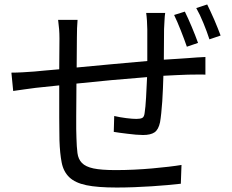

<svg xmlns="http://www.w3.org/2000/svg" viewBox="-20 -811 1040 859"><path d="M816 -602Q805 -634 789 -674.5Q773 -715 759 -744L807 -759Q821 -731 838 -690.5Q855 -650 866 -619ZM719 -753Q717 -741 716 -719.5Q715 -698 714 -681Q714 -648 713.5 -612Q713 -576 713 -544Q742 -546 769.5 -547.5Q797 -549 821 -551Q841 -553 861 -554Q881 -555 899 -556V-477Q887 -478 863.5 -477.5Q840 -477 821 -477Q799 -476 771 -475Q743 -474 711 -472Q710 -445 709 -415.5Q708 -386 706 -358Q704 -330 701.5 -305.5Q699 -281 696 -264Q689 -231 671.5 -219Q654 -207 620 -207Q606 -207 588 -208.5Q570 -210 551 -212.5Q532 -215 515.5 -217Q499 -219 489 -221L491 -292Q517 -286 545 -282.5Q573 -279 590 -279Q608 -279 616.5 -283.5Q625 -288 627 -305Q631 -330 633.5 -374.5Q636 -419 638 -466Q561 -460 478.5 -452.5Q396 -445 322 -437Q322 -399 321.5 -361.5Q321 -324 321 -291.5Q321 -259 321 -233.5Q321 -208 322 -194Q323 -154 326.5 -126.5Q330 -99 346.5 -82Q363 -65 398 -57.5Q433 -50 498 -50Q538 -50 580 -52Q622 -54 661 -57.5Q700 -61 734 -65Q768 -69 792 -73L789 11Q764 14 730 17Q696 20 658 22.5Q620 25 579.5 26.5Q539 28 502 28Q416 28 366 17.5Q316 7 290 -18Q264 -43 256 -83.5Q248 -124 246 -183Q246 -199 245.5 -225.5Q245 -252 245 -285Q245 -318 245 -355Q245 -392 245 -429L140 -418Q117 -415 88 -411Q59 -407 39 -404L31 -486Q54 -486 80.5 -487.5Q107 -489 134 -491Q153 -493 181.5 -495.5Q210 -498 245 -501L246 -639Q246 -661 244.5 -680Q243 -699 240 -722H327Q324 -687 324 -642L323 -509Q395 -516 477.5 -523.5Q560 -531 639 -538V-679Q639 -696 637.5 -718Q636 -740 634 -753ZM907 -791Q914 -777 922 -759.5Q930 -742 938.5 -723Q947 -704 954 -685.5Q961 -667 967 -652L917 -635Q906 -669 890 -708Q874 -747 858 -775Z"/></svg>

Font: SpoqaHanSans-Regular
Style: Regular
Weight: 400
Designer: [Spoqa Han Sans] Dong-huui Kim \uAE40 \uB3D9 \uD718  Younghwa Kang \uAC15 \uC601 \uD654  [Noto Sans] Ryoko NISHIZUKA \u8
Foundry: Spoqa (http://www.spoqa-han-sans.com)
Version: Version 2.000